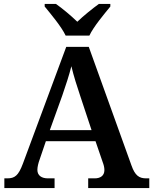

<svg xmlns="http://www.w3.org/2000/svg" viewBox="-20 -951 775 971"><path d="M312 -771H432C453 -816 507 -880 538 -918V-931H480C449 -909 401 -870 371 -841C341 -870 295 -909 263 -931H206V-918C237 -880 291 -816 312 -771ZM2 0H256V-49H222C191 -49 169 -63 169 -92C169 -106 174 -127 180 -143L212 -237H463L499 -132C504 -119 508 -105 508 -91C508 -61 486 -49 459 -49H426V0H735V-49H719C684 -49 663 -63 645 -114L429 -714H315L96 -124C73 -62 54 -49 17 -49H2ZM232 -293 295 -468C313 -520 330 -572 341 -616C352 -569 370 -512 387 -462L443 -293Z"/></svg>

Font: Noto Serif Yezidi SemiBold
Style: Regular
Weight: 600
Designer: Dalton Maag Ltd
Foundry: Dalton Maag Ltd
Version: Version 1.001